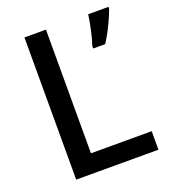

<svg xmlns="http://www.w3.org/2000/svg" viewBox="-132 -903 799 906"><g transform="rotate(-20 268.0 -450.0)"><path d="M95 -93V-807H203V-186H508V-93ZM517 -798Q507 -769 486 -725.5Q465 -682 442 -647H382V-659Q392 -688 401.5 -731.5Q411 -775 415 -807H517Z"/></g></svg>

Font: Noto Sans Telugu UI Medium
Style: Regular
Weight: 500
Designer: Jelle Bosma - Monotype Design Team
Foundry: Monotype Imaging Inc.
Version: Version 2.005; ttfautohint (v1.8.4.7-5d5b)